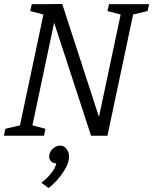

<svg xmlns="http://www.w3.org/2000/svg" viewBox="-62 -687 775 972"><path d="M212 -572 91 0H28L169 -666L253 -667L439 -95L560 -666H623L482 0H399ZM99 -666H179L167 -611L91 -631ZM490 -666H570L558 -611L482 -631ZM-42 0 -35 -35 50 -55 38 0ZM81 0 93 -55 168 -35 161 0ZM601 -611 613 -666H693L685 -631ZM223 140Q204 140 194 127Q184 114 188 95Q191 82 199 72Q207 62 218.5 56Q230 50 242 50Q261 50 271.5 63Q282 76 278 95Q275 107 266.5 117.5Q258 128 246.5 134Q235 140 223 140ZM147 238Q174 219 196.5 190.5Q219 162 223 140L273 65Q289 85 287.5 109Q286 133 274 157Q262 181 245 203Q228 225 211.5 241Q195 257 184 265Z"/></svg>

Font: Epunda Slab Light
Style: Italic
Weight: 300
Italic angle: -12°
Designer: Simon Atzbach
Foundry: typofactur
Version: Version 1.102